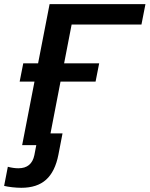

<svg xmlns="http://www.w3.org/2000/svg" viewBox="-67 -708 729 936"><path d="M237.8 -57.6 217.8 45.9Q201.7 128.4 157.7 168Q113.8 207.5 37.1 207.5Q16.1 207.5 -7.6 204.8Q-31.2 202.1 -46.9 198.2L-28.8 105Q-1.5 112.3 22.9 112.3Q87.4 112.3 100.6 47.9L109.9 -0.5H41L101.1 -310.1H28.8L46.4 -399.4H118.7L174.8 -688H642.1L622.6 -588.4H282.2L245.6 -399.4H416.5L398.9 -310.1H228L179.2 -57.6Z"/></svg>

Font: Arimo SemiBold
Style: Italic
Weight: 600
Italic angle: -12°
Version: Version 1.33